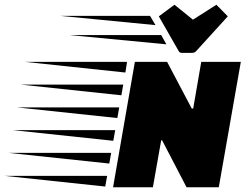

<svg xmlns="http://www.w3.org/2000/svg" viewBox="-273 -790 1062 810"><path d="M204 0 296 -529H432L536 -332H542L576 -529H743L650 0H514L411 -198H407L372 0ZM256 -484 -168 -529H263ZM239 -388 -185 -433H247ZM222 -292 -202 -337H230ZM205 -196 -219 -241H213ZM188 -100 -236 -145H196ZM171 -3 -253 -48H179ZM538 -567H493Q488 -567 485 -569.5Q482 -572 480 -576L397 -721L463 -770L541 -707L640 -770L688 -721L556 -576Q549 -567 538 -567ZM383 -684 -18 -723H360ZM429 -603 21 -642H407Z"/></svg>

Font: Faster One
Style: Regular
Weight: 400
Designer: Eduardo Rodriguez Tunni
Foundry: Eduardo Rodriguez Tunni
Version: Version 1.003; ttfautohint (v1.8.4.7-5d5b);gftools[0.9.23]